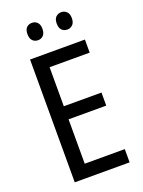

<svg xmlns="http://www.w3.org/2000/svg" viewBox="-166 -974 780 1049"><g transform="rotate(-20 224.0 -449.5)"><path d="M399 0H80V-714H399V-638H166V-411H385V-335H166V-77H399ZM114 -849Q114 -875 126.5 -887Q139 -899 158 -899Q176 -899 188.5 -886.5Q201 -874 201 -849Q201 -823 188.5 -810.5Q176 -798 158 -798Q139 -798 126.5 -810.5Q114 -823 114 -849ZM284 -849Q284 -875 297 -887Q310 -899 328 -899Q346 -899 359 -886.5Q372 -874 372 -849Q372 -823 359 -810.5Q346 -798 328 -798Q309 -798 296.5 -810.5Q284 -823 284 -849Z"/></g></svg>

Font: Noto Sans Thai Looped Condensed
Style: Regular
Weight: 400
Width: 3
Designer: Sasikarn Vongin, Ben Mitchell
Foundry: The Fontpad Ltd
Version: Version 1.001; ttfautohint (v1.8.4.7-5d5b)